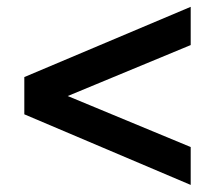

<svg xmlns="http://www.w3.org/2000/svg" viewBox="-20 -639 626 559"><path d="M535.2 -210.9 177.2 -359.4 535.2 -507.8V-619.1L50.8 -414.6V-306.2L535.2 -100.6Z"/></svg>

Font: Winston
Style: Bold
Weight: 700
Designer: Vernon Adams, Kim Jin-seong, David Berlow, Cristiano Sobral
Foundry: The Winston Project Authors
Version: Version 3.004